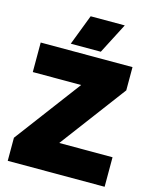

<svg xmlns="http://www.w3.org/2000/svg" viewBox="-133 -1005 877 1093"><g transform="rotate(15 305.5 -458.5)"><path d="M263 -917H464L371 -737H194ZM20 -136 312 -525H27V-699H568V-562L277 -174H591V0H20Z"/></g></svg>

Font: Prompt ExtraBold
Style: Regular
Weight: 800
Designer: Katatrad Team
Foundry: CadsonDemak
Version: Version 1.001